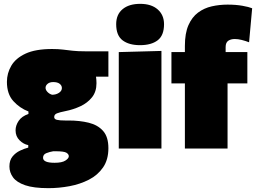

<svg xmlns="http://www.w3.org/2000/svg" viewBox="-20 -773 1332 999"><path d="M232 206Q155 206 110.8 190.8Q66.5 175.5 47.8 149.8Q29 124 29 93Q29 61 45.2 41.2Q61.5 21.5 84.2 10.8Q107 0 127 -5V-18Q102.5 -22.5 81.8 -43Q61 -63.5 61 -95Q61 -120 77 -144Q93 -168 128 -180V-193Q82.5 -210.5 49.2 -247.2Q16 -284 16 -347Q16 -392 38.8 -431Q61.5 -470 113 -494Q164.5 -518 251 -518Q283.5 -518 307.5 -515Q331.5 -512 358 -509Q384.5 -506 425 -506H544V-374H479.5Q482 -358 482 -340Q482 -296 458.8 -266.8Q435.5 -237.5 398.5 -220.2Q361.5 -203 321 -195Q290.5 -189 276.2 -183.2Q262 -177.5 262 -164Q262 -153 276 -149.5Q290 -146 319 -146H337Q394.5 -146 441.5 -134.5Q488.5 -123 516.2 -92Q544 -61 544 -2Q544 58 516.2 98.2Q488.5 138.5 442.5 162Q396.5 185.5 341.5 195.8Q286.5 206 232 206ZM251 -280Q271.5 -280 286.8 -290Q302 -300 302 -315Q302 -328 290.5 -337Q279 -346 257 -346Q238.5 -346 227.8 -337Q217 -328 217 -316Q217 -305 227 -294.5Q237 -284 251 -280ZM264 74Q302.5 74 320.2 62.5Q338 51 338 40Q338 29.5 325.8 21.8Q313.5 14 269 14H257Q238.5 17 221.2 23.8Q204 30.5 204 48Q204 74 264 74Z M598 0V-502L820 -508V0ZM708.5 -538Q651 -538 617.8 -563.2Q584.5 -588.5 584.5 -647Q584.5 -697.5 617.8 -725.2Q651 -753 709.5 -753Q767.5 -753 800.5 -724Q833.5 -695 833.5 -647Q833.5 -588.5 800.2 -563.2Q767 -538 708.5 -538Z M942 0V-339H872V-502H942V-534Q942 -600 960.5 -642Q979 -684 1010.5 -707.5Q1042 -731 1081.8 -740Q1121.5 -749 1164 -749Q1207 -749 1241 -743Q1275 -737 1292 -730L1276 -553Q1256.5 -560.5 1237.5 -565.2Q1218.5 -570 1202 -570Q1181 -570 1167.5 -560.8Q1154 -551.5 1154 -528V-502H1267V-339H1164V0Z"/></svg>

Font: Commissioner Black
Style: Regular
Weight: 900
Designer: Kostas Bartsokas
Foundry: Kostas Bartsokas
Version: Version 1.000; ttfautohint (v1.8.3)